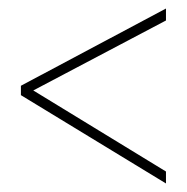

<svg xmlns="http://www.w3.org/2000/svg" viewBox="-20 -578 439 450"><path d="M369 -148 29 -355V-377L369 -558V-530L58 -366L369 -176Z"/></svg>

Font: Noto Sans Gujarati ExtraCondensed Thin
Style: Regular
Weight: 100
Width: 2
Designer: Jelle Bosma - Monotype Design Team, Universal Thirst
Foundry: Monotype Imaging Inc.
Version: Version 2.106; ttfautohint (v1.8.4.7-5d5b)